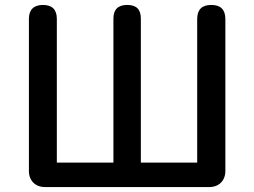

<svg xmlns="http://www.w3.org/2000/svg" viewBox="-20 -757 1029 777"><path d="M892 -368V-680C892 -718 873 -737 835 -737C797 -737 778 -718 778 -680V-99H550V-682C550 -719 532 -737 495 -737C458 -737 439 -719 439 -682V-99H210V-681C210 -718 191 -737 154 -737C117 -737 97 -718 97 -681V-65C97 -26 123 0 162 0H494H827C866 0 892 -26 892 -65Z"/></svg>

Font: GenSenRounded2 TW M
Style: Regular
Weight: 500
Version: Version 2.100;PS 2.1;hotconv 16.6.51;makeotf.lib2.5.65220 DE